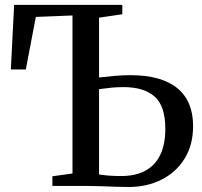

<svg xmlns="http://www.w3.org/2000/svg" viewBox="-20 -763 827 788"><path d="M507 4.5Q487 4.5 456.2 3.5Q425.5 2.5 393 1.2Q360.5 0 334 0H195V-39.5L277.5 -51V-699.5L127 -693.5L86 -478H24.5L38 -743H482V-704.5L386.5 -690.5V-445Q418 -448.5 450.2 -451.5Q482.5 -454.5 514.5 -454.5Q642 -454.5 707.2 -401.5Q772.5 -348.5 772.5 -246Q772.5 -168 737.5 -111.8Q702.5 -55.5 642.5 -25.5Q582.5 4.5 507 4.5ZM477 -40.5Q537 -40.5 577.2 -62.8Q617.5 -85 638 -128Q658.5 -171 658.5 -234Q658.5 -328 614.5 -366.8Q570.5 -405.5 487 -405.5Q460 -405.5 435 -403Q410 -400.5 386.5 -397V-47Q400 -44.5 424 -42.5Q448 -40.5 477 -40.5Z"/></svg>

Font: Merriweather 60pt
Style: Regular
Weight: 400
Version: Version 2.100